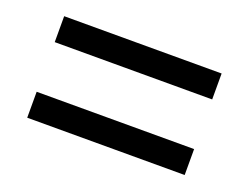

<svg xmlns="http://www.w3.org/2000/svg" viewBox="-57 -595 634 487"><g transform="rotate(20 260.0 -352.0)"><path d="M46 -419H471V-489H46ZM46 -215H471V-285H46Z"/></g></svg>

Font: Noto Sans Khmer UI SemiCondensed
Style: Regular
Weight: 400
Width: 4
Designer: Danh Hong and the Monotype Design Team
Foundry: Monotype Imaging Inc.
Version: Version 2.002